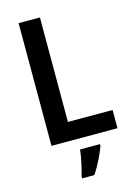

<svg xmlns="http://www.w3.org/2000/svg" viewBox="-137 -786 766 1079"><g transform="rotate(-15 246.0 -246.5)"><path d="M83 0H467V-106H207V-714H83ZM349 71V61H233C229 103 213 173 202 209V221H273C305 174 333 115 349 71Z"/></g></svg>

Font: Noto Sans Devanagari UI SemiCondensed SemiBold
Style: Regular
Weight: 600
Width: 4
Designer: Jelle Bosma - Monotype Design Team
Foundry: Monotype Imaging Inc.
Version: Version 2.004